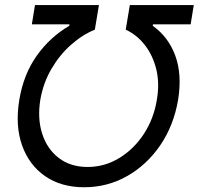

<svg xmlns="http://www.w3.org/2000/svg" viewBox="-20 -748 804 777"><path d="M58.1 -343.8Q75.2 -447.3 128.7 -522.5Q182.1 -597.7 260.3 -643.6L261.2 -649.4H108.9L121.6 -727.5H380.4L363.8 -627.9Q314 -607.9 267.6 -566.9Q221.2 -525.9 188 -469Q154.8 -412.1 143.1 -343.8Q130.9 -268.1 150.9 -206.3Q170.9 -144.5 218.3 -108.4Q265.6 -72.3 334.5 -72.3Q403.3 -72.3 462.6 -108.4Q522 -144.5 562.3 -206.3Q602.5 -268.1 614.7 -343.8Q626.5 -412.1 612.1 -469Q597.7 -525.9 565.2 -566.9Q532.7 -607.9 488.8 -627.9L505.4 -727.5H764.2L751.5 -649.4H599.1L598.1 -643.6Q661.1 -599.1 689.2 -523.2Q717.3 -447.3 700.7 -343.8Q683.1 -240.2 628.7 -160.4Q574.2 -80.6 494.4 -35.4Q414.6 9.8 320.8 9.8Q227.1 9.8 162.1 -35.4Q97.2 -80.6 69.1 -160.4Q41 -240.2 58.1 -343.8Z"/></svg>

Font: Inter Display
Style: Italic
Weight: 400
Italic angle: -9.39999°
Designer: Rasmus Andersson
Foundry: rsms
Version: Version 4.000;git-a52131595